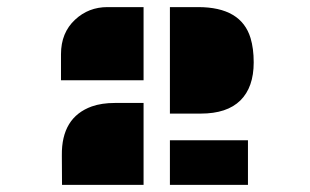

<svg xmlns="http://www.w3.org/2000/svg" viewBox="-20 -933 870 538"><path d="M456.1 -913.1H535.2Q655.8 -913.1 682.1 -826.2Q690.9 -796.9 690.9 -758.3Q690.9 -688.5 653.6 -651.6Q616.2 -614.7 542.5 -614.7H456.1ZM150.9 -781.2Q150.9 -841.3 190.4 -877.9Q228 -913.1 281.2 -913.1H382.3V-708H150.9ZM153.3 -497.6Q151.9 -604 237.3 -634.8Q265.1 -644.5 301.8 -644.5H382.3V-415H153.8ZM456.1 -540H674.8V-415H456.1Z"/></svg>

Font: Plaster
Style: Regular
Weight: 400
Designer: Eben Sorkin
Foundry: Eben Sorkin
Version: Version 1.007